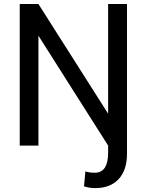

<svg xmlns="http://www.w3.org/2000/svg" viewBox="-20 -731 733 964"><path d="M617.7 -710.9V40.5Q617.7 122.6 575.9 168Q534.2 213.4 458 213.4Q428.2 213.4 401.9 204.6L408.7 129.4Q426.8 136.2 456.5 136.2Q522.9 136.2 522.9 34.7V0L172.9 -551.8V0H79.1V-710.9H172.9L522.9 -160.2V-710.9Z"/></svg>

Font: APIMedia Roboto
Style: Regular
Weight: 400
Designer: Google
Version: Version 2.137; 2017